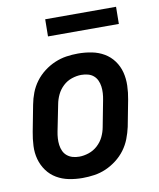

<svg xmlns="http://www.w3.org/2000/svg" viewBox="-82 -784 715 862"><g transform="rotate(-10 275.0 -353.5)"><path d="M225 12Q193 12 163 6Q133 0 107.5 -15Q82 -30 64.5 -54Q47 -78 39 -107Q31 -136 32.5 -168Q34 -200 40 -231L63 -351Q68 -378 78 -404Q88 -430 105 -453Q122 -476 145.5 -494Q169 -512 195 -523Q221 -534 247.5 -538Q274 -542 301 -542Q333 -542 363.5 -536Q394 -530 419.5 -515Q445 -500 462.5 -476Q480 -452 487.5 -423Q495 -394 494 -362Q493 -330 487 -299L464 -179Q458 -152 448 -126Q438 -100 421 -77Q404 -54 380.5 -36Q357 -18 331.5 -7Q306 4 279 8Q252 12 225 12ZM227 -85Q248 -85 270.5 -92.5Q293 -100 311 -116.5Q329 -133 339 -154Q349 -175 353 -197L376 -317Q379 -332 380 -347.5Q381 -363 379 -378Q377 -393 371 -406Q365 -419 354.5 -428Q344 -437 329.5 -441Q315 -445 299 -445Q278 -445 255.5 -437.5Q233 -430 215.5 -413.5Q198 -397 188 -376Q178 -355 174 -333L150 -213Q147 -198 146 -182.5Q145 -167 147 -152Q149 -137 155 -124Q161 -111 172 -102Q183 -93 197 -89Q211 -85 227 -85ZM505 -641H182L183 -719H506Z"/></g></svg>

Font: Lode Term
Style: Bold Italic
Weight: 700
Italic angle: -11°
Monospace: yes
Designer: Belleve Invis
Foundry: Belleve Invis
Version: Version 29.2.0